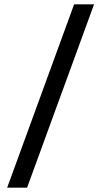

<svg xmlns="http://www.w3.org/2000/svg" viewBox="-20 -757 467 886"><path d="M13 109 322 -737H414L105 109Z"/></svg>

Font: Tomorrow
Style: Regular
Weight: 400
Designer: Tony de Marco, Monica Rizzolli
Foundry: Just in Type
Version: Version 2.002